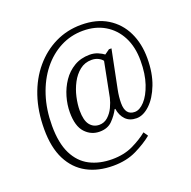

<svg xmlns="http://www.w3.org/2000/svg" viewBox="-147 -858 1138 1145"><g transform="rotate(-20 422.5 -286.0)"><path d="M381 142Q286 142 215.5 104Q145 66 106 -10.5Q67 -87 67 -203Q67 -317 98.5 -410.5Q130 -504 187.5 -572Q245 -640 321 -677Q397 -714 486 -714Q584 -714 652 -672Q720 -630 755 -557.5Q790 -485 790 -392Q790 -298 762.5 -227Q735 -156 693 -116.5Q651 -77 608 -77Q565 -77 539.5 -103Q514 -129 507 -173H503Q485 -138 455 -107.5Q425 -77 374 -77Q320 -77 282.5 -117.5Q245 -158 245 -245Q245 -294 259.5 -344Q274 -394 302.5 -436Q331 -478 374 -503.5Q417 -529 473 -529Q501 -529 524.5 -519Q548 -509 562 -498L593 -520H609L560 -277Q551 -233 551 -193Q551 -116 611 -116Q642 -116 673.5 -150Q705 -184 726 -246Q747 -308 747 -392Q747 -480 714 -543.5Q681 -607 622 -642Q563 -677 484 -677Q407 -677 340.5 -642.5Q274 -608 224 -545Q174 -482 146 -396Q118 -310 118 -207Q118 -97 152 -28.5Q186 40 247 71.5Q308 103 388 103Q464 103 521 75.5Q578 48 617 16L636 44Q592 80 528.5 111Q465 142 381 142ZM386 -116Q417 -116 440.5 -137Q464 -158 478.5 -188.5Q493 -219 499 -246L542 -465Q534 -477 515.5 -486.5Q497 -496 473 -496Q430 -496 398 -470.5Q366 -445 345 -405Q324 -365 314 -320Q304 -275 304 -236Q304 -173 326.5 -144.5Q349 -116 386 -116Z"/></g></svg>

Font: Noto Serif Tamil SemiCondensed Light
Style: Italic
Weight: 300
Width: 4
Italic angle: -12°
Designer: Indian Type Foundry, Tom Grace, and the Monotype Design Team
Foundry: Monotype Imaging Inc.
Version: Version 2.003; ttfautohint (v1.8.4.7-5d5b)